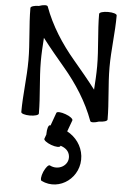

<svg xmlns="http://www.w3.org/2000/svg" viewBox="-79 -885 966 1470"><g transform="rotate(5 403.5 -150.0)"><path d="M759 0C759 -134 739 -266 739 -400C739 -534 759 -666 759 -800C759 -812 729 -821 692 -821C654 -821 624 -812 624 -800C624 -666 644 -534 644 -400C644 -339 640 -279 636 -219C581 -291 518 -366 464 -430C364 -548 280 -678 227 -823C223 -834 193 -833 160 -821C126 -821 96 -812 96 -800C96 -666 116 -534 116 -400C116 -266 96 -134 96 0C96 12 126 21 163 21C201 21 231 12 231 0C231 -134 211 -266 211 -400C211 -461 215 -521 219 -581C274 -509 337 -434 391 -370C491 -252 575 -122 628 23C632 34 662 33 695 21C729 21 759 12 759 0ZM364 -17 328 83C326 83 325 82 323 82C311 82 302 113 302 150V155L290 188C286 199 311 218 346 231C381 244 413 245 417 234L418 231C456 243 484 266 489 305C498 376 417 424 349 388C338 384 318 408 303 442C289 476 286 507 297 512C439 580 601 459 583 295C574 217 526 153 459 117L491 30C495 19 470 -1 435 -13C400 -26 368 -28 364 -17Z"/></g></svg>

Font: Nupuram Expanded Bold
Style: Regular
Weight: 700
Width: 7
Designer: Santhosh Thottingal (santhosh.thottingal@gmail.com)
Foundry: SMC
Version: Version 1.000